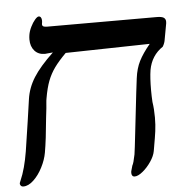

<svg xmlns="http://www.w3.org/2000/svg" viewBox="-63 -714 747 777"><g transform="rotate(-5 310.5 -325.0)"><path d="M-12.5 0 -8.5 -10Q11.5 -55.5 23 -126L41 -245L54 -335Q60.5 -381 86.5 -422.2Q112.5 -463.5 167 -515L134.5 -512Q108 -512 92.5 -529.5Q77 -547 77 -575.5Q77 -584.5 78.5 -594Q81 -609.5 89.2 -626.2Q97.5 -643 107 -654Q116.5 -665 122.5 -665Q128 -665 131.2 -660.2Q134.5 -655.5 134.5 -647Q134.5 -640.5 133.5 -637Q133 -635.5 133 -632.5Q133 -626 137.8 -623.5Q142.5 -621 153.5 -621H598.5Q618 -621 626.2 -615.8Q634.5 -610.5 634.5 -599Q634.5 -594.5 634 -592L622.5 -529Q620.5 -513.5 612 -499.5Q565 -468 554.5 -410Q549.5 -378.5 549.5 -328Q549.5 -303.5 551 -280Q555.5 -251 555.5 -217Q555.5 -187 552 -161.2Q548.5 -135.5 542.5 -102.5Q543 -105 539 -82Q535.5 -62 520.2 -39.5Q505 -17 486 -1.5Q467 14 453 14Q447 14 443.8 9.8Q440.5 5.5 440.5 -1.5Q440.5 -6 441 -8Q441 -9.5 447.5 -31Q453 -39.5 460 -75Q463 -94.5 470 -157.5Q479.5 -246 489 -324L496 -381Q501 -421 516 -450.5Q531 -480 560.5 -515.5L218.5 -508.5Q189 -479 171.5 -454.8Q154 -430.5 143.2 -402.5Q132.5 -374.5 125.5 -334Q123.5 -324 123 -315Q122.5 -301.5 116.5 -253Q108.5 -165 99.5 -114Q94.5 -85 79 -54.8Q63.5 -24.5 42.5 -4.8Q21.5 15 1 15Q-6 15 -9.8 10.2Q-13.5 5.5 -12.5 0Z"/></g></svg>

Font: JuliaMono SemiBoldItalic
Style: Regular
Weight: 600
Italic angle: -9°
Monospace: yes
Designer: cormullion
Foundry: corm
Version: Version 0.049; ttfautohint (v1.8.4)